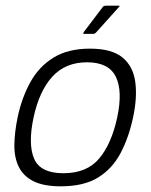

<svg xmlns="http://www.w3.org/2000/svg" viewBox="-20 -649 530 675"><path d="M194 6Q133 6 97.5 -12Q62 -30 46 -62.5Q30 -95 30.5 -139Q31 -183 42 -237Q57 -307 87.5 -361.5Q118 -416 169 -447Q220 -478 296 -478Q373 -478 410.5 -447Q448 -416 455.5 -361.5Q463 -307 448 -237Q433 -166 404 -111Q375 -56 325 -25Q275 6 194 6ZM203 -40Q285 -40 328.5 -91.5Q372 -143 392 -236Q412 -329 387 -379.5Q362 -430 286 -430Q210 -430 164 -379.5Q118 -329 98 -236Q78 -142 100 -91Q122 -40 203 -40ZM276 -530Q272 -530 272.5 -532Q273 -534 275 -537L341 -624Q344 -629 353 -629H397Q400 -629 400.5 -627.5Q401 -626 397 -623L317 -534Q315 -532 313 -531Q311 -530 307 -530Z"/></svg>

Font: Glory Light
Style: Italic
Weight: 300
Italic angle: -12°
Version: Version 1.011